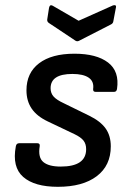

<svg xmlns="http://www.w3.org/2000/svg" viewBox="-20 -708 498 740"><path d="M203 12Q113 12 69.5 -26Q26 -64 41 -144Q43 -156 54 -156H124Q135 -156 133 -144Q126 -101 147 -83.5Q168 -66 214 -66Q312 -66 312 -133Q312 -153 302 -166Q292 -179 267 -191L164 -240Q122 -260 102 -289.5Q82 -319 82 -360Q82 -427 130.5 -464Q179 -501 267 -501Q352 -501 396.5 -467Q441 -433 431 -365Q429 -354 420 -354H348Q338 -354 339 -365Q343 -394 322 -408.5Q301 -423 259 -423Q175 -423 175 -368Q175 -349 186.5 -336Q198 -323 226 -310L324 -262Q367 -241 387 -213Q407 -185 407 -144Q407 -70 353 -29Q299 12 203 12ZM415 -687Q421 -689 424.5 -687.5Q428 -686 427 -680L417 -627Q416 -618 408 -614L285 -551Q278 -547 271 -551L169 -619Q161 -624 162 -633L169 -678Q172 -692 183 -686L283 -628Z"/></svg>

Font: Sofia Sans Medium
Style: Italic
Weight: 500
Italic angle: -9°
Version: Version 4.101